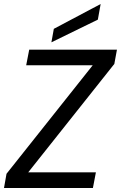

<svg xmlns="http://www.w3.org/2000/svg" viewBox="-25 -947 609 967"><path d="M564 -696.8 550.8 -625 117.2 -79.1H458L442.9 0H-4.9L7.8 -71.8L441.9 -618.2H106.9L122.1 -696.8ZM246.1 -801.8 481.9 -926.8 467.8 -848.1 233.9 -733.9Z"/></svg>

Font: SVN-Poppins
Style: Italic
Weight: 400
Italic angle: -10°
Designer: Ninad Kale (Devanagari), Jonny Pinhorn (Latin)
Foundry: Indian Type Foundry
Version: Version 3.002 2017